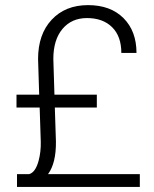

<svg xmlns="http://www.w3.org/2000/svg" viewBox="-20 -741 611 761"><path d="M197.3 -314.9 201.7 -179.7Q202.6 -94.7 170.4 -50.8H534.2V0H47.4V-50.8H95.2Q120.1 -57.1 132.8 -103Q142.6 -139.2 141.6 -179.2L137.2 -314.9H45.4V-365.7H135.3L130.9 -507.3Q130.9 -605 184.8 -662.8Q238.8 -720.7 329.1 -720.7Q418 -720.7 469.5 -669.2Q521 -617.7 521 -531.2H460.9Q460.9 -597.2 424.3 -633.3Q387.7 -669.4 324.7 -669.4Q263.7 -669.4 227.5 -626.2Q191.4 -583 191.4 -507.3L195.8 -365.7H363.8V-314.9Z"/></svg>

Font: RobotoDraft Light
Style: Regular
Weight: 300
Version: Version 2.001151; 2014